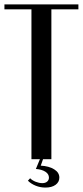

<svg xmlns="http://www.w3.org/2000/svg" viewBox="-22 -719 374 867"><path d="M332 -677H210V0H120V-677H-2V-699H332ZM114 86Q124 96 139.5 102Q155 108 169 108Q183 108 191 101Q199 94 199 83Q199 67 183 56.5Q167 46 140 44L159 -2H173L162 29Q199 31 222.5 45.5Q246 60 246 83Q246 103 229 115.5Q212 128 183 128Q160 128 139 119.5Q118 111 104 97Z"/></svg>

Font: Moniqa SemBd Heading
Style: Regular
Weight: 600
Designer: Rajesh Rajput
Foundry: Rajesh Rajput
Version: Version 1.000